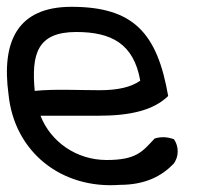

<svg xmlns="http://www.w3.org/2000/svg" viewBox="-40 -519 597 564"><path d="M-15 -242C2 -72 141 37 312 24C387 24 435 -2 469 -37C486 -57 486 -89 471 -110C452 -117 432 -118 414 -112C378 -73 360 -49 273 -49C185 -49 109 -102 79 -179H248C343 -179 411 -195 454 -237C422 -421 353 -499 170 -499C11 -499 -36 -397 -15 -242ZM62 -252C52 -360 69 -425 184 -425C288 -425 353 -390 372 -282C345 -263 306 -254 253 -254C190 -254 121 -258 62 -252Z"/></svg>

Font: Snowfall
Style: OpObl
Weight: 400
Designer: Jasper
Foundry: Cannot Into Space Fonts
Version: Version 0.9